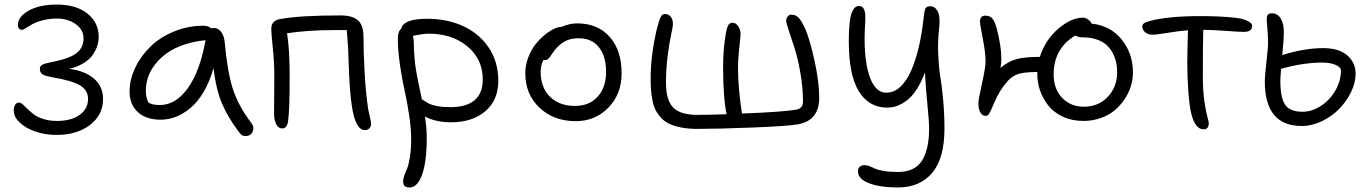

<svg xmlns="http://www.w3.org/2000/svg" viewBox="-20 -556 5969 837"><path d="M226.1 32.2Q176.8 32.2 133.5 17.1Q90.3 2 65.2 -22.5Q40 -46.9 40 -74.2Q40 -88.9 45.9 -98.9Q51.8 -108.9 63 -108.9Q70.3 -108.9 79.6 -100.6Q88.9 -92.3 100.6 -80.6Q112.3 -68.8 127.7 -57.1Q143.1 -45.4 169.4 -37.1Q195.8 -28.8 228 -28.8Q291 -28.8 327.4 -55.2Q363.8 -81.5 363.8 -125Q363.8 -161.6 330.3 -182.9Q296.9 -204.1 208 -219.2Q175.3 -225.1 164.6 -232.4Q153.8 -239.7 153.8 -255.9Q153.8 -269.5 167.5 -275.4Q181.2 -281.2 223.1 -289.1Q287.1 -302.7 315.7 -326.2Q344.2 -349.6 344.2 -389.2Q344.2 -426.3 310.3 -450.7Q276.4 -475.1 228 -475.1Q194.8 -475.1 165.5 -467.3Q136.2 -459.5 120.6 -450.4Q105 -441.4 92.5 -433.6Q80.1 -425.8 76.2 -425.8Q67.9 -425.8 63 -431.6Q58.1 -437.5 58.1 -446.8Q58.1 -483.4 105.2 -509.8Q152.3 -536.1 228 -536.1Q313 -536.1 361.6 -496.6Q410.2 -457 410.2 -396Q410.2 -375.5 404.1 -356.2Q397.9 -336.9 384.3 -316.9Q370.6 -296.9 344.5 -280.8Q318.4 -264.6 282.2 -255.9Q350.1 -247.1 389.6 -213.4Q429.2 -179.7 429.2 -124Q429.2 -55.2 372.6 -11.5Q315.9 32.2 226.1 32.2Z M680.7 -34.2Q617.2 -34.2 581.1 -67.1Q544.9 -100.1 544.9 -157.2Q544.9 -209.5 569.6 -261Q594.2 -312.5 636 -353Q677.7 -393.6 738.5 -418.7Q799.3 -443.8 866.7 -443.8Q889.2 -443.8 900.9 -432.1Q906.7 -434.1 912.1 -434.1Q931.6 -434.1 944.8 -416Q958 -397.9 960 -368.2Q970.7 -247.6 993.7 -172.9Q1016.6 -98.1 1074.7 -21Q1089.8 -2.4 1081.5 17.3Q1073.2 37.1 1050.8 37.1Q1039.6 37.1 1033.7 32.5Q1027.8 27.8 1019 16.1Q975.1 -42.5 949 -101.8Q922.9 -161.1 910.6 -258.8Q894 -199.7 867.7 -155.3Q841.3 -110.8 810.1 -85Q778.8 -59.1 746.3 -46.6Q713.9 -34.2 680.7 -34.2ZM615.7 -159.2Q615.7 -131.8 627 -108.9Q644 -98.1 676.8 -98.1Q745.6 -98.1 798.6 -171.4Q851.6 -244.6 876 -380.9Q752 -367.7 683.8 -305.2Q615.7 -242.7 615.7 -159.2Z M1570.8 11.2Q1530.3 11.2 1514.6 -88.9Q1508.8 -125 1505.4 -172.1Q1502 -219.2 1500 -279.3Q1498 -339.4 1497.6 -346.2Q1495.1 -383.8 1491.7 -424.8H1431.6Q1326.2 -424.8 1231.4 -411.1Q1242.7 -342.3 1242.7 -220.2Q1242.7 -73.7 1235.8 -26.9Q1231 3.9 1210.4 3.9Q1193.8 3.9 1184.3 -13.9Q1174.8 -31.7 1174.8 -61Q1174.8 -81.5 1175.3 -141.1Q1175.8 -200.7 1175.8 -227.1Q1175.8 -284.2 1169.2 -347.9Q1162.6 -411.6 1162.6 -430.2Q1162.6 -467.3 1202.6 -473.1Q1288.1 -488.8 1464.8 -488.8Q1515.1 -488.8 1539.8 -468Q1564.5 -447.3 1564.5 -395Q1564.5 -336.4 1569.3 -243.9Q1574.2 -151.4 1585.4 -78.1Q1586.9 -70.8 1592.3 -47.4Q1597.7 -23.9 1597.7 -15.1Q1597.7 -4.4 1590.3 3.4Q1583 11.2 1570.8 11.2Z M1766.1 261.2Q1751 261.2 1744.1 254.9Q1737.3 248.5 1737.3 232.9Q1737.3 222.7 1742.7 208.3Q1748 193.8 1754.9 178.2Q1761.7 162.6 1767.1 128.4Q1772.5 94.2 1772.5 49.8Q1772.5 4.4 1763.4 -55.2Q1754.4 -114.7 1743.4 -163.6Q1732.4 -212.4 1723.4 -274.2Q1714.4 -335.9 1714.4 -386.2Q1714.4 -420.4 1729.5 -431.2Q1732.4 -450.7 1760 -462.4Q1787.6 -474.1 1842.3 -474.1Q1930.7 -474.1 2000.7 -441.4Q2070.8 -408.7 2111.6 -346.9Q2152.3 -285.2 2152.3 -204.1Q2152.3 -119.1 2095.5 -71Q2038.6 -22.9 1947.3 -22.9Q1879.9 -22.9 1832.5 -47.9Q1840.3 0 1840.3 45.9Q1840.3 148.9 1820.1 205.1Q1799.8 261.2 1766.1 261.2ZM1784.2 -363.8Q1784.2 -342.3 1785.9 -319.1Q1787.6 -295.9 1789.3 -280Q1791 -264.2 1795.9 -237.3Q1800.8 -210.4 1802.7 -200.9Q1804.7 -191.4 1811.5 -159.9Q1818.4 -128.4 1819.3 -123Q1822.3 -121.6 1833 -114.5Q1843.8 -107.4 1853.8 -102.5Q1863.8 -97.7 1887.5 -93.3Q1911.1 -88.9 1942.4 -88.9Q2084.5 -88.9 2084.5 -210Q2084.5 -297.9 2017.8 -353.5Q1951.2 -409.2 1849.1 -409.2Q1825.7 -409.2 1780.3 -399.9Q1784.2 -380.4 1784.2 -363.8Z M2489.7 -27.8Q2394 -27.8 2332 -86.4Q2270 -145 2270 -235.8Q2270 -271.5 2282.5 -304.7Q2294.9 -337.9 2313.5 -361.6Q2332 -385.3 2354 -403.3Q2376 -421.4 2395.3 -430.2Q2414.6 -439 2427.7 -439Q2463.9 -454.1 2496.1 -454.1Q2585.9 -454.1 2637.9 -395.3Q2689.9 -336.4 2689.9 -235.8Q2689.9 -146.5 2632.6 -87.2Q2575.2 -27.8 2489.7 -27.8ZM2336.9 -243.2Q2336.9 -174.8 2377.4 -134.5Q2418 -94.2 2486.8 -94.2Q2548.8 -94.2 2585.4 -134.5Q2622.1 -174.8 2622.1 -242.2Q2622.1 -311 2590.8 -350.1Q2559.6 -389.2 2503.9 -389.2Q2472.2 -389.2 2450.7 -379.6Q2429.2 -370.1 2409.2 -350.1Q2397 -337.9 2387.2 -322.3Q2377.4 -306.6 2371.1 -300.3Q2364.7 -293.9 2353 -293.9H2348.1Q2336.9 -269 2336.9 -243.2Z M3019.5 5.9Q2981 5.9 2950.7 0Q2920.4 -5.9 2899.2 -15.6Q2877.9 -25.4 2862.8 -41.5Q2847.7 -57.6 2838.6 -75Q2829.6 -92.3 2824.7 -116.7Q2819.8 -141.1 2818.1 -163.3Q2816.4 -185.5 2816.4 -215.8Q2816.4 -312.5 2842.3 -424.8Q2852.1 -464.4 2859.1 -479.7Q2866.2 -495.1 2878.4 -495.1Q2894.5 -495.1 2904.1 -482.9Q2913.6 -470.7 2913.6 -450.2Q2913.6 -441.4 2906 -406.5Q2898.4 -371.6 2890.9 -314.7Q2883.3 -257.8 2883.3 -194.8Q2883.3 -119.1 2914.8 -87.2Q2946.3 -55.2 3020.5 -55.2Q3069.8 -55.2 3147.5 -58.1Q3132.3 -131.3 3132.3 -263.2Q3132.3 -317.4 3137.7 -364.3Q3143.1 -411.1 3149.4 -433.1Q3156.2 -457 3173.3 -457Q3187.5 -457 3198 -441.7Q3208.5 -426.3 3208.5 -405.8Q3208.5 -398.4 3202.9 -348.9Q3197.3 -299.3 3197.3 -257.8Q3197.3 -176.3 3214.4 -61Q3393.1 -67.9 3452.6 -78.1Q3480.5 -84.5 3480.5 -112.8Q3480.5 -174.3 3469 -239.3Q3457.5 -304.2 3443.8 -346.2Q3430.2 -388.2 3418.7 -422.6Q3407.2 -457 3407.2 -464.8Q3407.2 -476.1 3413.8 -484.1Q3420.4 -492.2 3429.7 -492.2Q3450.7 -492.2 3464.4 -475.3Q3478 -458.5 3491.7 -426.8Q3510.7 -382.3 3531 -290.3Q3551.3 -198.2 3551.3 -129.9Q3551.3 -31.2 3459.5 -14.2Q3418 -6.3 3263.9 -0.2Q3109.9 5.9 3019.5 5.9Z M3895.5 261.2Q3815.9 261.2 3768.1 242.7Q3720.2 224.1 3720.2 190.9Q3720.2 164.1 3750.5 164.1Q3759.8 164.1 3771.5 168.7Q3783.2 173.3 3794.7 179Q3806.2 184.6 3832.3 189.2Q3858.4 193.8 3893.1 193.8Q3967.8 193.8 3999 144.8Q4030.3 95.7 4030.3 4.9Q4030.3 -27.3 4022.7 -102.8Q4015.1 -178.2 4012.2 -240.2Q3996.6 -197.8 3976.3 -166.7Q3956.1 -135.7 3934.1 -118.9Q3912.1 -102.1 3891.1 -94.5Q3870.1 -86.9 3848.1 -86.9Q3767.6 -86.9 3723.9 -158Q3680.2 -229 3680.2 -376Q3680.2 -422.9 3683.6 -454.1Q3687 -485.4 3693.6 -501.5Q3700.2 -517.6 3707.5 -523.7Q3714.8 -529.8 3725.1 -529.8Q3740.7 -529.8 3747.6 -513.7Q3754.4 -497.6 3751.5 -454.1Q3742.7 -316.9 3767.1 -234.4Q3791.5 -151.9 3844.2 -151.9Q3877 -151.9 3904.3 -177Q3931.6 -202.1 3951.7 -247.3Q3971.7 -292.5 3985.6 -352.3Q3999.5 -412.1 4007.3 -484.9Q4010.3 -512.7 4015.6 -520.8Q4021 -528.8 4036.1 -528.8Q4055.7 -528.8 4067.6 -506.8Q4079.6 -484.9 4074.2 -433.1Q4067.4 -375 4070.1 -316.9Q4072.8 -258.8 4078.9 -223.6Q4085 -188.5 4091.1 -125.7Q4097.2 -63 4097.2 4.9Q4097.2 135.7 4043 198.5Q3988.8 261.2 3895.5 261.2Z M4703.1 -28.8Q4652.8 -28.8 4612.8 -47.6Q4572.8 -66.4 4549.3 -96.7Q4525.9 -127 4513.9 -161.6Q4502 -196.3 4502 -231.9V-242.2Q4443.8 -241.7 4418.9 -233.4Q4394 -225.1 4374 -204.1Q4337.9 -164.1 4314.9 -109.9Q4311.5 -102.5 4306.9 -91.3Q4302.2 -80.1 4299.6 -74.5Q4296.9 -68.8 4293.2 -62.5Q4289.6 -56.2 4285.9 -53.5Q4282.2 -50.8 4277.3 -50.8Q4262.2 -50.8 4253.7 -65.9Q4245.1 -81.1 4245.1 -107.9Q4245.1 -120.1 4260.7 -191.4Q4276.4 -262.7 4276.4 -286.1Q4276.4 -326.7 4264.2 -388.7Q4252 -450.7 4252 -460.9Q4252 -487.8 4275.4 -487.8Q4296.4 -487.8 4307.1 -473.9Q4317.9 -460 4325.2 -431.2Q4345.2 -355.5 4345.2 -299.8Q4345.2 -279.8 4341.3 -259.8Q4376.5 -289.6 4413.3 -298.8Q4450.2 -308.1 4513.2 -308.1Q4536.6 -381.8 4593 -430.4Q4649.4 -479 4701.2 -479Q4712.4 -479 4723.4 -471.2Q4734.4 -463.4 4738.3 -453.1Q4820.3 -444.8 4869.6 -384Q4918.9 -323.2 4918.9 -240.2Q4918.9 -210.9 4910.2 -181.4Q4901.4 -151.9 4883.1 -124.3Q4864.7 -96.7 4839.6 -75.4Q4814.5 -54.2 4779.1 -41.5Q4743.7 -28.8 4703.1 -28.8ZM4573.2 -231.9Q4573.2 -168 4610.4 -129.4Q4647.5 -90.8 4705.1 -90.8Q4768.6 -90.8 4809.3 -134Q4850.1 -177.2 4850.1 -241.2Q4850.1 -272.5 4841.8 -298.8Q4833.5 -325.2 4816.2 -346.9Q4798.8 -368.7 4769.3 -380.9Q4739.7 -393.1 4700.2 -393.1Q4682.6 -393.1 4667 -400.9Q4573.2 -343.8 4573.2 -231.9Z M5226.6 7.8Q5189.9 7.8 5172.9 -62Q5165.5 -90.8 5160.6 -155.3Q5155.8 -219.7 5155.8 -282.2Q5155.8 -315.4 5158.7 -423.8Q5116.7 -420.9 5070.1 -412.8Q5023.4 -404.8 5004.4 -404.8Q4984.4 -404.8 4971.9 -415.5Q4959.5 -426.3 4959.5 -440.9Q4959.5 -448.7 4967 -454.3Q4974.6 -460 4993.7 -464.8Q5070.8 -485.8 5216.8 -485.8Q5295.4 -485.8 5361.8 -479Q5395.5 -475.6 5417 -465.6Q5438.5 -455.6 5438.5 -443.8Q5438.5 -417 5402.8 -417Q5382.3 -417 5324 -421.4Q5265.6 -425.8 5231.4 -425.8H5225.6Q5223.6 -374 5223.6 -226.1Q5223.6 -161.1 5230.2 -115.5Q5236.8 -69.8 5243.2 -48.1Q5249.5 -26.4 5249.5 -19Q5249.5 7.8 5226.6 7.8Z M5654.8 -6.8Q5493.7 -6.8 5493.7 -201.2Q5493.7 -224.6 5500.7 -284.7Q5507.8 -344.7 5507.8 -371.1Q5507.8 -400.9 5504.9 -433.6Q5502 -466.3 5502 -469.2Q5502 -485.4 5506.8 -491.7Q5511.7 -498 5524.9 -498Q5549.8 -498 5563.2 -475.3Q5576.7 -452.6 5576.7 -418.9Q5576.7 -382.8 5569.8 -315.9Q5666 -346.2 5748.5 -346.2Q5816.9 -346.2 5853.3 -314.7Q5889.6 -283.2 5889.6 -233.9Q5889.6 -195.8 5869.9 -155Q5850.1 -114.3 5818.4 -81.5Q5786.6 -48.8 5742.9 -27.8Q5699.2 -6.8 5654.8 -6.8ZM5561.5 -204.1Q5561.5 -130.9 5582 -99.9Q5602.5 -68.8 5658.7 -68.8Q5698.7 -68.8 5737.5 -93.8Q5776.4 -118.7 5801 -160.9Q5825.7 -203.1 5825.7 -249Q5825.7 -262.7 5803 -272.9Q5780.3 -283.2 5744.6 -283.2Q5661.1 -283.2 5564.9 -255.9Q5561.5 -219.2 5561.5 -204.1Z"/></svg>

Font: Shantell Sans Irregular
Style: Regular
Weight: 300
Designer: Stephen Nixon, Anya Danilova, Shantell Martin
Foundry: Arrow Type
Version: Version 1.006;[9816181b4]